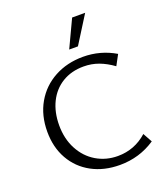

<svg xmlns="http://www.w3.org/2000/svg" viewBox="-163 -1017 978 1135"><g transform="rotate(-20 326.5 -449.0)"><path d="M57 -322Q57 -425 102 -503Q147 -581 226.5 -624Q306 -667 406 -667Q515 -667 608 -612L573 -547Q529 -579 484.5 -595.5Q440 -612 390 -612Q313 -612 255.5 -577Q198 -542 167 -479Q136 -416 136 -334Q136 -249 171 -183Q206 -117 266.5 -81Q327 -45 401 -45Q507 -45 586 -116L618 -58Q518 9 395 9Q295 9 218.5 -32.5Q142 -74 99.5 -149Q57 -224 57 -322ZM426 -907H508L400 -735H345Z"/></g></svg>

Font: QiushuiShotai Bright
Style: Regular
Weight: 400
Designer: Christian Thalmann (Catharsis Fonts)
Version: Version 1.250;